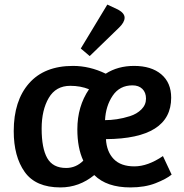

<svg xmlns="http://www.w3.org/2000/svg" viewBox="-20 -806 805 839"><path d="M566 -518Q641 -518 684.5 -481.5Q728 -445 728 -379Q728 -200 443 -198Q446 -143 477 -111Q508 -79 567 -79Q626 -79 692 -124L730 -43Q707 -24 660 -5.5Q613 13 550 13Q446 13 392 -41Q326 13 244 13Q136 13 88 -54.5Q40 -122 40 -233Q40 -366 107 -442Q174 -518 299 -518Q372 -518 442 -484Q495 -518 566 -518ZM287 -431Q224 -431 193 -378Q162 -325 162 -244Q162 -158 186.5 -115Q211 -72 269 -72Q312 -72 344 -104Q318 -159 318 -241Q318 -341 369 -416Q332 -431 287 -431ZM559 -433Q503 -433 472.5 -388Q442 -343 439 -281Q463 -281 490.5 -285Q518 -289 548 -298.5Q578 -308 598 -328Q618 -348 618 -375Q618 -402 602 -417.5Q586 -433 559 -433ZM333 -594 449 -786 496 -764Q525 -748 524.5 -728Q524 -708 500 -685L372 -561Z"/></svg>

Font: Bree Serif
Style: Regular
Weight: 400
Designer: Veronika Burian, Jos Scaglione
Foundry: TypeTogether
Version: Version 1.001